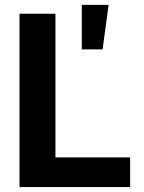

<svg xmlns="http://www.w3.org/2000/svg" viewBox="-20 -763 586 783"><path d="M59.6 -707H206.1V-121.1H510.7V0H59.6ZM313.5 -743.2H422.9L398.4 -561.5H313.5Z"/></svg>

Font: Pretendard Std
Style: Bold
Weight: 700
Designer: Base glyphs from Inter by Rasmus Andersson; Hangeul glyphs from Noto Sans CJK(Source Han Sans) by Jang Soo-young and Kan
Foundry: Kil Hyung-jin
Version: Version 1.309